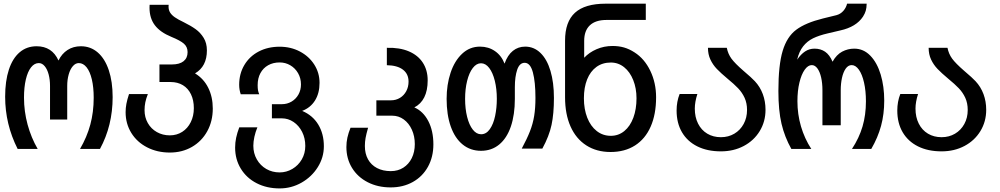

<svg xmlns="http://www.w3.org/2000/svg" viewBox="-20 -810 5440 1044"><path d="M408.5 -467Q390.5 -467 376 -450.2Q361.5 -433.5 353.5 -405Q345.5 -376.5 345.5 -343V-160H252V-343Q252 -377 244.5 -405.2Q237 -433.5 223 -450.2Q209 -467 191 -467Q167 -467 148.8 -443.8Q130.5 -420.5 120.5 -378Q110.5 -335.5 110.5 -279Q110.5 -204.5 130 -132.8Q149.5 -61 185 0H76Q8 -134.5 8 -284Q8 -369.5 28.2 -431.2Q48.5 -493 87 -525.8Q125.5 -558.5 179 -558.5Q263 -558.5 298 -481Q316 -518 347.2 -538.2Q378.5 -558.5 420 -558.5Q472.5 -558.5 511.5 -524.8Q550.5 -491 571.5 -428.5Q592.5 -366 592.5 -282Q592.5 -127 523.5 0H415Q452.5 -64 471 -132.2Q489.5 -200.5 489.5 -278.5Q489.5 -335 479.5 -377.8Q469.5 -420.5 451 -443.8Q432.5 -467 408.5 -467Z M663 -200Q663 -222.5 667.2 -245.2Q671.5 -268 681.5 -298.5H784Q774.5 -274.5 770.2 -253.8Q766 -233 766 -211Q766 -172 783.8 -140.8Q801.5 -109.5 833 -91.8Q864.5 -74 903.5 -74Q941 -74 970.8 -93Q1000.5 -112 1017.2 -145.8Q1034 -179.5 1034 -222Q1034 -265 1018.5 -297.2Q1003 -329.5 974.5 -346.8Q946 -364 907.5 -364H847V-459.5H914.5Q956 -459.5 978 -477Q1000 -494.5 1000 -526.5Q1000 -555 980 -572.5Q960 -590 912 -609.5Q851 -634.5 822 -672.8Q793 -711 793 -768Q793 -778.5 793.5 -784H897Q896.5 -780.5 896.5 -774Q896.5 -755.5 905 -741.8Q913.5 -728 930.8 -716Q948 -704 979.5 -689Q1018 -670 1044 -651.2Q1070 -632.5 1087.5 -604Q1105 -575.5 1105 -536Q1105 -448.5 1040.5 -411Q1088 -382 1112.5 -332.2Q1137 -282.5 1137 -220Q1137 -151 1107 -96.5Q1077 -42 1023.8 -11.2Q970.5 19.5 903.5 19.5Q835 19.5 780 -8.8Q725 -37 694 -87.2Q663 -137.5 663 -200Z M1258.5 -7.5Q1258.5 -34.5 1264 -60.8Q1269.5 -87 1281 -117.5H1379.5Q1369 -92.5 1363.2 -66Q1357.5 -39.5 1357.5 -17.5Q1357.5 23.5 1376.5 56.8Q1395.5 90 1428 108.8Q1460.5 127.5 1500.5 127.5Q1537.5 127.5 1569.8 108.5Q1602 89.5 1621 56.8Q1640 24 1640 -16.5Q1640 -58.5 1622.8 -92.8Q1605.5 -127 1576.2 -146.8Q1547 -166.5 1512.5 -166.5H1458.5V-243.5H1512.5Q1541.5 -243.5 1565.2 -257.5Q1589 -271.5 1602.8 -296Q1616.5 -320.5 1616.5 -351Q1616.5 -384.5 1600.8 -412Q1585 -439.5 1558.5 -455Q1532 -470.5 1500.5 -470.5Q1465 -470.5 1438 -455.2Q1411 -440 1396 -412.2Q1381 -384.5 1381 -347Q1381 -330 1382.8 -319.8Q1384.5 -309.5 1389.5 -297.5H1289Q1280.5 -322 1280.5 -349Q1280.5 -409 1308.5 -456.2Q1336.5 -503.5 1386.5 -529.8Q1436.5 -556 1500.5 -556Q1561 -556 1610.5 -530Q1660 -504 1688.8 -459Q1717.5 -414 1717.5 -359.5Q1717.5 -303 1692.8 -263.5Q1668 -224 1623 -207Q1680 -183 1710.5 -132.8Q1741 -82.5 1741 -14.5Q1741 46 1708 98.8Q1675 151.5 1619.8 183Q1564.5 214.5 1500.5 214.5Q1430.5 214.5 1375.5 186.2Q1320.5 158 1289.5 107.2Q1258.5 56.5 1258.5 -7.5Z M1863.5 -10.5Q1863.5 -37 1869 -62Q1874.5 -87 1886 -115.5H1981.5Q1971.5 -80.5 1967.8 -59.8Q1964 -39 1964 -16Q1964 25.5 1981 56.2Q1998 87 2030 103.8Q2062 120.5 2105 120.5Q2143.5 120.5 2173 101.8Q2202.5 83 2219 49.8Q2235.5 16.5 2235.5 -26.5Q2235.5 -69.5 2219.5 -104.8Q2203.5 -140 2175.5 -160.5Q2147.5 -181 2112.5 -181H2026.5V-264.5H2105.5Q2133 -264.5 2154.8 -277.8Q2176.5 -291 2189 -314.2Q2201.5 -337.5 2201.5 -366Q2201.5 -408 2171 -431.2Q2140.5 -454.5 2083.5 -455.5V-550Q2153 -552 2203 -530.8Q2253 -509.5 2279.2 -469Q2305.5 -428.5 2305.5 -373Q2305.5 -318 2287 -281Q2268.5 -244 2233 -226Q2281 -205 2308.8 -151.8Q2336.5 -98.5 2336.5 -25Q2336.5 43.5 2307 96.8Q2277.5 150 2224.8 179.5Q2172 209 2104.5 209Q2034.5 209 1979.8 181Q1925 153 1894.2 103Q1863.5 53 1863.5 -10.5Z M2408.5 -272.5Q2408.5 -349.5 2430 -414.2Q2451.5 -479 2492.8 -517.8Q2534 -556.5 2590 -556.5Q2636 -556.5 2671.2 -532.2Q2706.5 -508 2723.5 -464Q2740 -510.5 2768.8 -533.5Q2797.5 -556.5 2835.5 -556.5Q2883.5 -556.5 2919 -522Q2954.5 -487.5 2973.2 -424.5Q2992 -361.5 2992 -277.5Q2992 -191.5 2979 -130.8Q2966 -70 2929 -2H2817Q2845.5 -55 2861.5 -95.8Q2877.5 -136.5 2884.5 -179.2Q2891.5 -222 2891.5 -277.5Q2891.5 -364.5 2877.5 -416.5Q2863.5 -468.5 2833 -468.5Q2805 -468.5 2792.2 -430.8Q2779.5 -393 2779.5 -336V-272.5Q2779.5 -186 2757.8 -122.2Q2736 -58.5 2694.5 -24.2Q2653 10 2595.5 10Q2538 10 2495.8 -24.2Q2453.5 -58.5 2431 -122.2Q2408.5 -186 2408.5 -272.5ZM2681.5 -272.5Q2681.5 -326.5 2670.5 -370.8Q2659.5 -415 2640 -440.5Q2620.5 -466 2595.5 -466Q2570.5 -466 2550.8 -440.2Q2531 -414.5 2520 -370.2Q2509 -326 2509 -272.5Q2509 -218.5 2520 -174.5Q2531 -130.5 2550.8 -105.2Q2570.5 -80 2596 -80Q2624 -80 2643.5 -107.8Q2663 -135.5 2672.2 -179.5Q2681.5 -223.5 2681.5 -272.5Z M3052.5 -281V-589Q3052.5 -691.5 3106.5 -740.8Q3160.5 -790 3273 -790H3491.5V-701.5H3278Q3218 -701.5 3187.2 -672.2Q3156.5 -643 3156.5 -588V-496Q3183.5 -525 3224 -542.5Q3264.5 -560 3311 -560Q3344.5 -560 3373.2 -551.8Q3402 -543.5 3430.5 -525Q3484.5 -490.5 3516 -425Q3547.5 -359.5 3547.5 -281Q3547.5 -188.5 3518 -121.5Q3488.5 -54.5 3432.8 -19Q3377 16.5 3300 16.5Q3224 16.5 3168 -19.5Q3112 -55.5 3082.2 -122.5Q3052.5 -189.5 3052.5 -281ZM3441 -275.5Q3441 -330 3423.2 -374.5Q3405.5 -419 3373.8 -444.5Q3342 -470 3301.5 -470Q3256 -470 3223 -446Q3190 -422 3172.5 -378.2Q3155 -334.5 3155 -275.5Q3155 -216.5 3173.2 -170Q3191.5 -123.5 3224.8 -97.5Q3258 -71.5 3301.5 -71.5Q3343 -71.5 3374.8 -97.5Q3406.5 -123.5 3423.8 -170Q3441 -216.5 3441 -275.5Z M3659 -209Q3659 -257.5 3675.5 -299H3772Q3758 -255.5 3758 -219.5Q3758 -173 3775.8 -137.8Q3793.5 -102.5 3825.8 -83.2Q3858 -64 3900 -64Q3940.5 -64 3972.8 -83Q4005 -102 4023.5 -135.8Q4042 -169.5 4042 -212Q4042 -249 4028.8 -278Q4015.5 -307 3993.5 -330Q3971.5 -353 3935.5 -382.5Q3899.5 -412.5 3877.8 -435.2Q3856 -458 3842.8 -486.2Q3829.5 -514.5 3829.5 -550H3932Q3938.5 -517 3957.2 -491.2Q3976 -465.5 4022 -425.5Q4068 -386.5 4084.5 -368.5Q4113 -338 4127.8 -298.2Q4142.5 -258.5 4142.5 -213Q4142.5 -149 4111 -97.2Q4079.5 -45.5 4024.2 -16.2Q3969 13 3900 13Q3826 13 3771.8 -14Q3717.5 -41 3688.2 -91Q3659 -141 3659 -209Z M4212.5 -315Q4212.5 -456.5 4235.8 -533.5Q4259 -610.5 4309.5 -648.2Q4360 -686 4454.5 -709.5L4528 -727.5Q4550.5 -733.5 4565.8 -751Q4581 -768.5 4586 -790H4692.5Q4692 -767 4687.5 -751.5Q4683 -736 4672.5 -719.5Q4635.5 -663.5 4549 -644.5L4481 -628.5Q4433.5 -617.5 4401.2 -601.8Q4369 -586 4347 -558Q4325 -530 4314.5 -485.5Q4334.5 -515 4357.5 -530.2Q4380.5 -545.5 4409 -545.5Q4442 -545.5 4466.5 -528.8Q4491 -512 4507 -474.5Q4528.5 -513 4559.2 -529.2Q4590 -545.5 4625 -545.5Q4675.5 -545.5 4712.5 -507.2Q4749.5 -469 4768.8 -404.5Q4788 -340 4788 -263Q4788 -189.5 4770.8 -125.8Q4753.5 -62 4717.5 0H4612.5Q4651.5 -59.5 4670 -122.2Q4688.5 -185 4688.5 -259Q4688.5 -316 4678.2 -361Q4668 -406 4650.2 -431Q4632.5 -456 4611 -456Q4592 -456 4578.5 -436.8Q4565 -417.5 4558.2 -386.2Q4551.5 -355 4551.5 -319.5V-129H4452V-319.5Q4452 -357.5 4445 -388.5Q4438 -419.5 4424.8 -437.8Q4411.5 -456 4394 -456Q4373.5 -456 4355.5 -430.8Q4337.5 -405.5 4326.8 -360.8Q4316 -316 4316 -260Q4316 -189 4335.2 -123Q4354.5 -57 4391.5 0H4283Q4246.5 -65 4229.5 -137Q4212.5 -209 4212.5 -315Z M4859 -209Q4859 -257.5 4875.5 -299H4972Q4958 -255.5 4958 -219.5Q4958 -173 4975.8 -137.8Q4993.5 -102.5 5025.8 -83.2Q5058 -64 5100 -64Q5140.5 -64 5172.8 -83Q5205 -102 5223.5 -135.8Q5242 -169.5 5242 -212Q5242 -249 5228.8 -278Q5215.5 -307 5193.5 -330Q5171.5 -353 5135.5 -382.5Q5099.5 -412.5 5077.8 -435.2Q5056 -458 5042.8 -486.2Q5029.5 -514.5 5029.5 -550H5132Q5138.5 -517 5157.2 -491.2Q5176 -465.5 5222 -425.5Q5268 -386.5 5284.5 -368.5Q5313 -338 5327.8 -298.2Q5342.5 -258.5 5342.5 -213Q5342.5 -149 5311 -97.2Q5279.5 -45.5 5224.2 -16.2Q5169 13 5100 13Q5026 13 4971.8 -14Q4917.5 -41 4888.2 -91Q4859 -141 4859 -209Z"/></svg>

Font: JuliaMono Medium
Style: Regular
Weight: 500
Monospace: yes
Designer: cormullion
Foundry: corm
Version: Version 0.054; ttfautohint (v1.8.4)